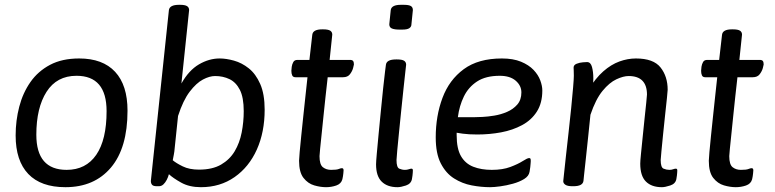

<svg xmlns="http://www.w3.org/2000/svg" viewBox="-20 -772 3223 798"><path d="M309 -529Q407 -529 458.5 -473.5Q510 -418 510 -312Q510 -157 441 -75.5Q372 6 252 6Q150 6 97.5 -49Q45 -104 45 -209Q45 -271 60 -328.5Q75 -386 106.5 -431Q138 -476 188 -502.5Q238 -529 309 -529ZM298 -457Q216 -457 173.5 -390.5Q131 -324 131 -212Q131 -66 257 -66Q337 -66 380 -128.5Q423 -191 423 -310Q423 -457 298 -457Z M728 -752Q749 -752 757.5 -746.5Q766 -741 766 -730L734 -425Q765 -480 807 -504.5Q849 -529 893 -529Q920 -529 952.5 -520Q985 -511 1014 -488Q1043 -465 1061.5 -423Q1080 -381 1080 -316Q1080 -223 1047.5 -150.5Q1015 -78 955 -36Q895 6 815 6Q767 6 733 -13Q699 -32 682 -48Q679 -36 673 -24.5Q667 -13 659 -5.5Q651 2 640 2H632Q617 2 612 -4Q607 -10 607 -20L682 -730Q685 -752 724 -752ZM874 -456Q851 -456 823.5 -441.5Q796 -427 768.5 -391Q741 -355 720 -290L706 -156Q705 -142 702.5 -129.5Q700 -117 698 -106Q712 -94 739.5 -80.5Q767 -67 807 -67Q863 -67 899 -88Q935 -109 955.5 -143.5Q976 -178 984.5 -221.5Q993 -265 993 -310Q993 -367 977 -398.5Q961 -430 934 -443Q907 -456 874 -456Z M1323 -650Q1344 -650 1352.5 -644.5Q1361 -639 1361 -628L1350 -523H1435Q1444 -523 1447.5 -518.5Q1451 -514 1451 -504Q1451 -502 1447.5 -489Q1444 -476 1434.5 -463.5Q1425 -451 1406 -451H1342Q1342 -451 1339.5 -428.5Q1337 -406 1333 -370.5Q1329 -335 1325 -294.5Q1321 -254 1317 -216.5Q1313 -179 1310.5 -153.5Q1308 -128 1308 -123Q1308 -88 1322 -77Q1336 -66 1356 -66Q1379 -66 1387.5 -69.5Q1396 -73 1401 -73Q1408 -73 1408 -64Q1408 -63 1407 -51.5Q1406 -40 1403 -27Q1398 -8 1377.5 -1Q1357 6 1335 6Q1312 6 1286 -1.5Q1260 -9 1241.5 -32.5Q1223 -56 1223 -104Q1223 -112 1225.5 -140Q1228 -168 1232 -207Q1236 -246 1240.5 -288.5Q1245 -331 1249 -368Q1253 -405 1255.5 -428Q1258 -451 1258 -451H1208Q1198 -451 1194.5 -458.5Q1191 -466 1191 -478Q1191 -484 1192.5 -494.5Q1194 -505 1199 -514Q1204 -523 1216 -523H1266L1278 -628Q1281 -650 1319 -650Z M1630 -525Q1651 -525 1659.5 -519.5Q1668 -514 1668 -503Q1668 -503 1665 -476.5Q1662 -450 1657.5 -407.5Q1653 -365 1648 -316.5Q1643 -268 1638.5 -223Q1634 -178 1631 -146Q1628 -114 1628 -107Q1628 -76 1639.5 -71Q1651 -66 1663 -66Q1672 -66 1679 -68.5Q1686 -71 1690 -71Q1696 -71 1696 -64Q1696 -63 1695.5 -53.5Q1695 -44 1692 -27Q1688 -8 1667 -1Q1646 6 1632 6Q1590 6 1566.5 -17Q1543 -40 1543 -89Q1543 -99 1546 -133Q1549 -167 1553.5 -214Q1558 -261 1563 -311.5Q1568 -362 1572.5 -405.5Q1577 -449 1580.5 -476Q1584 -503 1584 -503Q1587 -525 1626 -525ZM1658 -752Q1679 -752 1687.5 -747Q1696 -742 1696 -730L1690 -671Q1690 -661 1681.5 -655Q1673 -649 1652 -649H1640Q1620 -649 1609 -653.5Q1598 -658 1598 -671L1604 -730Q1607 -752 1646 -752Z M2066 -529Q2113 -529 2145.5 -515.5Q2178 -502 2197.5 -481.5Q2217 -461 2225.5 -438Q2234 -415 2234 -396Q2234 -344 2211.5 -308.5Q2189 -273 2150 -252Q2111 -231 2063 -222Q2015 -213 1964 -213Q1928 -213 1902.5 -216.5Q1877 -220 1861 -224L1878 -259V-210Q1878 -154 1896 -123Q1914 -92 1947 -79Q1980 -66 2024 -66Q2069 -66 2101 -78Q2133 -90 2152.5 -102.5Q2172 -115 2179 -115Q2182 -115 2184 -113.5Q2186 -112 2186 -103Q2186 -102 2185.5 -95Q2185 -88 2184 -78Q2183 -68 2181 -58Q2178 -40 2158.5 -28Q2139 -16 2112 -8.5Q2085 -1 2059 2.5Q2033 6 2017 6Q1980 6 1940.5 -1.5Q1901 -9 1867 -30.5Q1833 -52 1812 -93Q1791 -134 1791 -201Q1791 -290 1819 -365Q1847 -440 1907.5 -484.5Q1968 -529 2066 -529ZM2057 -457Q1999 -457 1963 -433.5Q1927 -410 1908 -371Q1889 -332 1883 -285H1954Q1963 -285 1985 -286Q2007 -287 2034.5 -291.5Q2062 -296 2087.5 -307Q2113 -318 2130 -337.5Q2147 -357 2147 -388Q2147 -416 2123.5 -436.5Q2100 -457 2057 -457Z M2623 -529Q2696 -529 2725.5 -491.5Q2755 -454 2755 -399Q2755 -394 2752 -365Q2749 -336 2744.5 -295.5Q2740 -255 2736 -214Q2732 -173 2729 -143Q2726 -113 2726 -107Q2726 -76 2738 -71Q2750 -66 2762 -66Q2771 -66 2777.5 -68.5Q2784 -71 2789 -71Q2795 -71 2795 -64Q2795 -63 2794.5 -53.5Q2794 -44 2791 -27Q2787 -8 2765.5 -1Q2744 6 2731 6Q2688 6 2664.5 -17.5Q2641 -41 2641 -92Q2641 -102 2644 -132Q2647 -162 2651 -201.5Q2655 -241 2659 -279.5Q2663 -318 2666 -345.5Q2669 -373 2669 -379Q2669 -417 2650 -436.5Q2631 -456 2593 -456Q2571 -456 2542 -442.5Q2513 -429 2484.5 -394.5Q2456 -360 2434 -295Q2429 -247 2424 -198Q2419 -149 2414.5 -109Q2410 -69 2407.5 -44.5Q2405 -20 2405 -20Q2402 2 2363 2H2359Q2339 2 2330 -4Q2321 -10 2321 -19Q2321 -19 2324 -47.5Q2327 -76 2332 -122Q2337 -168 2343 -220.5Q2349 -273 2354 -323Q2359 -373 2362 -409Q2365 -445 2365 -457Q2365 -475 2364.5 -480.5Q2364 -486 2364 -491Q2364 -502 2376.5 -507Q2389 -512 2402.5 -513Q2416 -514 2420 -514Q2435 -514 2440.5 -493.5Q2446 -473 2446 -447Q2446 -427 2444 -407.5Q2442 -388 2439 -377L2426 -399Q2455 -447 2487.5 -475.5Q2520 -504 2554.5 -516.5Q2589 -529 2623 -529Z M3026 -650Q3047 -650 3055.5 -644.5Q3064 -639 3064 -628L3053 -523H3138Q3147 -523 3150.5 -518.5Q3154 -514 3154 -504Q3154 -502 3150.5 -489Q3147 -476 3137.5 -463.5Q3128 -451 3109 -451H3045Q3045 -451 3042.5 -428.5Q3040 -406 3036 -370.5Q3032 -335 3028 -294.5Q3024 -254 3020 -216.5Q3016 -179 3013.5 -153.5Q3011 -128 3011 -123Q3011 -88 3025 -77Q3039 -66 3059 -66Q3082 -66 3090.5 -69.5Q3099 -73 3104 -73Q3111 -73 3111 -64Q3111 -63 3110 -51.5Q3109 -40 3106 -27Q3101 -8 3080.5 -1Q3060 6 3038 6Q3015 6 2989 -1.5Q2963 -9 2944.5 -32.5Q2926 -56 2926 -104Q2926 -112 2928.5 -140Q2931 -168 2935 -207Q2939 -246 2943.5 -288.5Q2948 -331 2952 -368Q2956 -405 2958.5 -428Q2961 -451 2961 -451H2911Q2901 -451 2897.5 -458.5Q2894 -466 2894 -478Q2894 -484 2895.5 -494.5Q2897 -505 2902 -514Q2907 -523 2919 -523H2969L2981 -628Q2984 -650 3022 -650Z"/></svg>

Font: Asap VF Beta
Style: Italic
Weight: 400
Italic angle: -6°
Designer: Pablo Cosgaya
Foundry: Pablo Cosgaya
Version: Version 1.007